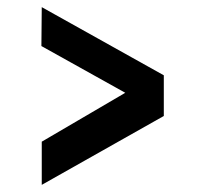

<svg xmlns="http://www.w3.org/2000/svg" viewBox="-20 -559 570 538"><path d="M96 -430 97 -539 439 -348V-234L97 -41V-162L331 -299Z"/></svg>

Font: Panefresco 750wt
Style: Regular
Weight: 750
Foundry: Campivisivi & Chank Co
Version: Version 1.000